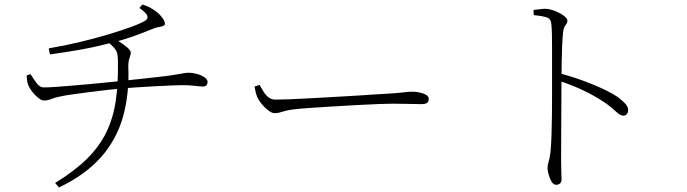

<svg xmlns="http://www.w3.org/2000/svg" viewBox="-20 -784 3040 850"><path d="M224 26Q309 -26 364 -80Q419 -134 450 -197Q481 -260 492.5 -338Q504 -416 502 -516Q502 -536 498.5 -548.5Q495 -561 484.5 -573Q474 -585 453 -602L476 -616Q491 -610 510.5 -598Q530 -586 544.5 -573Q559 -560 559 -551Q559 -543 556 -535.5Q553 -528 550.5 -518Q548 -508 548 -491Q553 -368 524.5 -267Q496 -166 427 -88Q358 -10 241 46ZM174 -339Q164 -339 149.5 -350.5Q135 -362 123 -377.5Q111 -393 106 -405Q99 -420 98 -450L115 -456Q129 -434 142.5 -415.5Q156 -397 174 -397Q194 -397 229.5 -399.5Q265 -402 307 -405.5Q349 -409 391 -413Q433 -417 467.5 -420.5Q502 -424 521 -426Q555 -430 596 -434Q637 -438 673 -442.5Q709 -447 728 -449Q760 -454 774.5 -456.5Q789 -459 797 -460.5Q805 -462 816 -462Q832 -462 851 -457Q870 -452 884.5 -442.5Q899 -433 899 -421Q899 -414 895 -407.5Q891 -401 876 -401Q866 -401 843 -404Q820 -407 785 -407Q769 -407 736 -405.5Q703 -404 664 -402Q625 -400 588 -397.5Q551 -395 525 -393Q500 -391 460.5 -386.5Q421 -382 378 -376.5Q335 -371 299.5 -366Q264 -361 247 -357Q225 -353 208 -346Q191 -339 174 -339ZM196 -570Q262 -581 329.5 -597Q397 -613 457.5 -631Q518 -649 562.5 -665.5Q607 -682 625 -694Q636 -702 632 -714.5Q628 -727 597 -749L611 -764Q636 -756 653.5 -745Q671 -734 680 -726Q689 -718 699.5 -704Q710 -690 710 -679Q710 -672 702 -669Q694 -666 682 -664Q670 -662 658 -657Q631 -646 602 -635Q573 -624 542.5 -614Q512 -604 480 -596Q450 -589 417.5 -581Q385 -573 335 -564Q285 -555 201 -543Z M1195 -283Q1184 -283 1168 -295Q1152 -307 1138.5 -323.5Q1125 -340 1119 -354Q1114 -367 1111.5 -377.5Q1109 -388 1107 -401L1129 -408Q1138 -392 1147.5 -377Q1157 -362 1169.5 -352.5Q1182 -343 1200 -343Q1221 -343 1262 -344.5Q1303 -346 1355 -349Q1407 -352 1461.5 -355Q1516 -358 1565 -361Q1614 -364 1648 -366.5Q1682 -369 1692 -369Q1742 -372 1764.5 -375Q1787 -378 1806 -378Q1821 -378 1838 -374.5Q1855 -371 1866.5 -364Q1878 -357 1878 -346Q1878 -336 1872 -329.5Q1866 -323 1843 -323Q1818 -323 1789.5 -324Q1761 -325 1718 -325Q1701 -325 1658.5 -323.5Q1616 -322 1561 -319Q1506 -316 1450.5 -312.5Q1395 -309 1349.5 -306Q1304 -303 1282 -300Q1257 -297 1242.5 -293Q1228 -289 1218 -286Q1208 -283 1195 -283Z M2442 34Q2430 34 2421.5 19.5Q2413 5 2408.5 -12.5Q2404 -30 2404 -39Q2404 -54 2409 -69Q2414 -84 2417 -111Q2420 -139 2421.5 -182Q2423 -225 2423.5 -273.5Q2424 -322 2424 -367Q2424 -412 2424 -443Q2424 -473 2424 -505.5Q2424 -538 2424 -569.5Q2424 -601 2423.5 -629Q2423 -657 2421 -676Q2420 -699 2403 -706Q2386 -713 2343 -717L2342 -740Q2360 -742 2372 -743.5Q2384 -745 2394 -745Q2409 -745 2425.5 -739.5Q2442 -734 2457.5 -726Q2473 -718 2482.5 -709Q2492 -700 2492 -692Q2492 -684 2488 -679Q2484 -674 2479.5 -666.5Q2475 -659 2473 -643Q2470 -615 2468.5 -577.5Q2467 -540 2466.5 -504Q2466 -468 2466 -442Q2466 -429 2465.5 -388.5Q2465 -348 2465 -293.5Q2465 -239 2464.5 -182Q2464 -125 2464 -78Q2464 -47 2465 -25.5Q2466 -4 2466 10Q2466 22 2459.5 28Q2453 34 2442 34ZM2739 -272Q2732 -272 2724.5 -276.5Q2717 -281 2707.5 -289.5Q2698 -298 2684.5 -309.5Q2671 -321 2651 -334Q2612 -360 2564 -383Q2516 -406 2459 -425V-459Q2531 -440 2600 -412Q2669 -384 2711 -357Q2730 -344 2745.5 -328Q2761 -312 2761 -296Q2761 -287 2755.5 -279.5Q2750 -272 2739 -272Z"/></svg>

Font: Noto Serif JP ExtraLight
Style: Regular
Weight: 200
Designer: Ryoko NISHIZUKA  (kana & ideographs); Frank Grießhammer (Latin, Greek & Cyrillic); Wenlong ZHANG  (bopomofo); Sandoll Co
Foundry: Adobe
Version: Version 2.002-H1;hotconv 1.1.0;makeotfexe 2.6.0